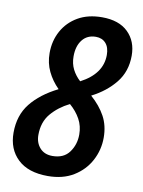

<svg xmlns="http://www.w3.org/2000/svg" viewBox="-83 -782 632 850"><g transform="rotate(10 232.5 -357.0)"><path d="M191 10Q103 10 56 -34.5Q9 -79 9 -153Q9 -231 51.5 -284.5Q94 -338 172 -377Q141 -408 123 -445.5Q105 -483 105 -528Q105 -583 129.5 -627.5Q154 -672 199 -698Q244 -724 307 -724Q383 -724 424 -684Q465 -644 465 -579Q465 -508 424.5 -457.5Q384 -407 319 -374Q361 -337 383.5 -295.5Q406 -254 406 -200Q406 -145 380.5 -97Q355 -49 307 -19.5Q259 10 191 10ZM260 -428Q356 -478 356 -563Q356 -597 339.5 -615.5Q323 -634 295 -634Q256 -634 234 -606Q212 -578 212 -532Q212 -499 225 -473.5Q238 -448 260 -428ZM196 -81Q247 -81 272 -115.5Q297 -150 297 -195Q297 -233 280 -264Q263 -295 233 -321Q183 -296 151 -258Q119 -220 119 -162Q119 -127 139.5 -104Q160 -81 196 -81Z"/></g></svg>

Font: Noto Sans Condensed SemiBold
Style: Italic
Weight: 600
Width: 3
Italic angle: -12°
Designer: Monotype Design Team
Foundry: Monotype Imaging Inc.
Version: Version 2.013; ttfautohint (v1.8.4.7-5d5b)